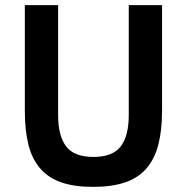

<svg xmlns="http://www.w3.org/2000/svg" viewBox="-20 -718 730 750"><path d="M207 -698V-269Q207 -187 238.5 -146Q270 -105 345 -105Q420 -105 451.5 -146Q483 -187 483 -269V-698H613V-286Q613 -209 598.5 -153Q584 -97 552 -60Q520 -23 468.5 -5.5Q417 12 344 12Q270 12 219.5 -5.5Q169 -23 137 -60Q105 -97 91 -153Q77 -209 77 -286V-698Z"/></svg>

Font: IBM Plex Sans SmBld
Style: Regular
Weight: 600
Designer: Mike Abbink, Paul van der Laan, Pieter van Rosmalen
Foundry: Bold Monday
Version: Version 3.005